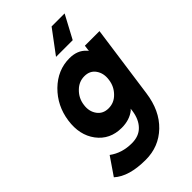

<svg xmlns="http://www.w3.org/2000/svg" viewBox="-274 -802 1106 1106"><g transform="rotate(-45 278.5 -249.5)"><path d="M312 -377Q357 -377 380 -344Q404 -310 397 -262Q391 -214 357 -180Q325 -147 280 -147Q235 -147 211 -180Q186 -214 193 -262Q199 -310 234 -344Q267 -377 312 -377ZM324 -511Q228 -511 154 -439Q81 -367 66 -262Q51 -157 104 -86Q158 -14 254 -14Q318 -14 361 -48Q363 -50 364.5 -52Q366 -54 368 -56L366 -39Q357 22 323 56Q290 90 232 90Q152 90 94 47L20 155Q85 214 221 214Q328 214 403 142Q478 70 495 -55L557 -499H438L433 -461Q432 -464 429.5 -466.5Q427 -469 425 -471Q389 -511 324 -511ZM487 -713H381L275 -571H411Z"/></g></svg>

Font: Unageo
Style: Bold-Italic
Weight: 700
Designer: Richard Sepsi
Foundry: Richard Sepsi
Version: Version 2.000